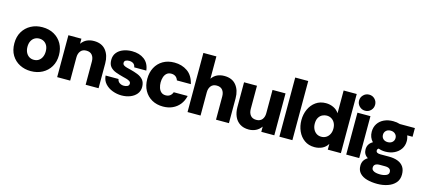

<svg xmlns="http://www.w3.org/2000/svg" viewBox="-69 -1346 4838 2195"><g transform="rotate(15 2350.0 -249.0)"><path d="M278 12Q206 12 146.5 -18.5Q87 -49 51.5 -107Q16 -165 16 -248Q16 -327 50.5 -385Q85 -443 145 -475.5Q205 -508 280 -508Q360 -508 419 -474.5Q478 -441 511 -382.5Q544 -324 544 -248Q544 -169 509 -110.5Q474 -52 414 -20Q354 12 278 12ZM279 -122Q312 -122 336 -138Q360 -154 373.5 -183Q387 -212 387 -249Q387 -290 372.5 -317.5Q358 -345 333.5 -359Q309 -373 279 -373Q248 -373 223.5 -358Q199 -343 185 -315Q171 -287 171 -248Q171 -211 184.5 -182.5Q198 -154 222 -138Q246 -122 279 -122Z M589 0V-496H743V-436Q770 -474 807 -491Q844 -508 890 -508Q983 -508 1031 -448.5Q1079 -389 1079 -294V0H926V-275Q926 -322 903 -350.5Q880 -379 834 -379Q789 -379 766 -349.5Q743 -320 743 -275V0Z M1352 12Q1298 12 1245.5 -7.5Q1193 -27 1158 -65.5Q1123 -104 1119 -161H1272Q1276 -133 1298.5 -117.5Q1321 -102 1350 -102Q1374 -102 1392.5 -111.5Q1411 -121 1411 -143Q1411 -161 1394 -171.5Q1377 -182 1354.5 -188Q1332 -194 1315 -198Q1268 -210 1227 -225Q1186 -240 1160.5 -269Q1135 -298 1135 -351Q1135 -402 1163 -437Q1191 -472 1238 -490Q1285 -508 1341 -508Q1429 -508 1486.5 -464.5Q1544 -421 1554 -336H1411Q1406 -366 1386 -379.5Q1366 -393 1336 -393Q1314 -393 1297 -384.5Q1280 -376 1280 -354Q1280 -336 1296.5 -325.5Q1313 -315 1335 -310Q1357 -305 1375 -300Q1423 -288 1463.5 -272Q1504 -256 1530 -226.5Q1556 -197 1557 -142Q1557 -93 1528.5 -58.5Q1500 -24 1453.5 -6Q1407 12 1352 12Z M1843 12Q1768 12 1711 -20Q1654 -52 1621.5 -110.5Q1589 -169 1589 -248Q1589 -324 1620 -382.5Q1651 -441 1708 -474.5Q1765 -508 1843 -508Q1931 -508 1997 -462.5Q2063 -417 2086 -318H1921Q1911 -347 1890.5 -361.5Q1870 -376 1840 -376Q1807 -376 1786.5 -358Q1766 -340 1756.5 -311Q1747 -282 1747 -248Q1747 -215 1756.5 -185.5Q1766 -156 1786.5 -138Q1807 -120 1840 -120Q1870 -120 1890.5 -135Q1911 -150 1921 -178H2086Q2072 -117 2038 -75Q2004 -33 1954.5 -10.5Q1905 12 1843 12Z M2132 0V-700H2286V-436Q2313 -474 2350 -491Q2387 -508 2433 -508Q2526 -508 2574 -448.5Q2622 -389 2622 -294V0H2469V-275Q2469 -322 2446 -350.5Q2423 -379 2377 -379Q2332 -379 2309 -349.5Q2286 -320 2286 -275V0Z M2858 12Q2796 12 2753.5 -15.5Q2711 -43 2689.5 -91.5Q2668 -140 2668 -202V-496H2821V-221Q2821 -175 2844 -146Q2867 -117 2913 -117Q2959 -117 2982 -146Q3005 -175 3005 -221V-496H3159V0H3005V-62Q2979 -25 2941 -6.5Q2903 12 2858 12Z M3219 0V-700H3373V0Z M3636 12Q3566 12 3516 -24Q3466 -60 3439.5 -119.5Q3413 -179 3413 -249Q3413 -319 3440 -378Q3467 -437 3517 -472.5Q3567 -508 3636 -508Q3683 -508 3725 -488.5Q3767 -469 3792 -431V-700H3947V0H3792V-68Q3767 -27 3726 -7.5Q3685 12 3636 12ZM3681 -123Q3712 -123 3737 -138Q3762 -153 3777 -181.5Q3792 -210 3792 -248Q3792 -285 3778 -313Q3764 -341 3739 -357Q3714 -373 3681 -373Q3656 -373 3630.5 -361Q3605 -349 3588 -321.5Q3571 -294 3571 -249Q3571 -214 3584.5 -185.5Q3598 -157 3622.5 -140Q3647 -123 3681 -123Z M4087 -540Q4048 -540 4020 -568Q3992 -596 3992 -635Q3992 -674 4020 -702Q4048 -730 4087 -730Q4128 -730 4155 -702Q4182 -674 4182 -635Q4182 -596 4155 -568Q4128 -540 4087 -540ZM4010 0V-496H4164V0Z M4438 232Q4370 232 4316 217Q4262 202 4230.5 168.5Q4199 135 4199 81Q4199 46 4214 20.5Q4229 -5 4260 -24Q4234 -39 4221 -62Q4208 -85 4208 -115Q4208 -181 4268 -215Q4246 -238 4235 -266.5Q4224 -295 4224 -328Q4224 -383 4250.5 -423.5Q4277 -464 4324 -486Q4371 -508 4431 -508Q4476 -508 4512 -496H4690V-393H4627Q4632 -379 4635.5 -362.5Q4639 -346 4639 -328Q4639 -274 4611.5 -233.5Q4584 -193 4537 -170.5Q4490 -148 4431 -148Q4409 -148 4389.5 -151.5Q4370 -155 4352 -162Q4335 -154 4335 -136Q4335 -104 4387 -104H4489Q4549 -104 4593 -87Q4637 -70 4661 -35Q4685 0 4685 56Q4685 116 4650.5 155Q4616 194 4559.5 213Q4503 232 4438 232ZM4442 119Q4483 119 4513 106Q4543 93 4543 65Q4543 14 4473 14H4411Q4377 14 4359 26.5Q4341 39 4341 65Q4341 85 4355 97Q4369 109 4392 114Q4415 119 4442 119ZM4431 -260Q4464 -260 4485 -279Q4506 -298 4506 -328Q4506 -357 4485 -376.5Q4464 -396 4431 -396Q4397 -396 4377 -376.5Q4357 -357 4357 -328Q4357 -298 4377 -279Q4397 -260 4431 -260Z"/></g></svg>

Font: Rethink Sans ExtraBold
Style: Regular
Weight: 800
Designer: The Rethink Sans project authors (Hans Thiessen). DM Sans designed by Colophon Foundry.
Foundry: Rethink Communications LLC
Version: Version 1.001